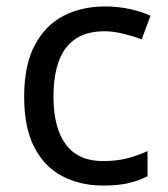

<svg xmlns="http://www.w3.org/2000/svg" viewBox="-20 -566 520 596"><path d="M300 10Q229 10 173.5 -19Q118 -48 86.5 -109Q55 -170 55 -265Q55 -364 88 -426Q121 -488 177.5 -517Q234 -546 306 -546Q347 -546 385 -537.5Q423 -529 447 -517L420 -444Q396 -453 364 -461Q332 -469 304 -469Q146 -469 146 -266Q146 -169 184.5 -117.5Q223 -66 299 -66Q343 -66 376.5 -75Q410 -84 438 -97V-19Q411 -5 378.5 2.5Q346 10 300 10Z"/></svg>

Font: Noto Sans Hanifi Rohingya
Style: Regular
Weight: 400
Designer: Monotype Design Team and DaltonMaag
Foundry: Google LLC
Version: Version 2.101